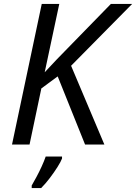

<svg xmlns="http://www.w3.org/2000/svg" viewBox="-20 -734 691 975"><path d="M41 0 192 -714H281L207 -367L269 -433L543 -714H651L341 -400L510 0H412L273 -346L190 -285L130 0ZM141 221V208Q151 191 165 165Q179 139 192 110.5Q205 82 212 61H295V71Q289 87 272 114Q255 141 233 170Q211 199 189 221Z"/></svg>

Font: Manna Sans
Style: Italic
Weight: 400
Italic angle: -12°
Designer: Monotype Design Team
Foundry: Monotype Imaging Inc.
Version: Version 2.001.1; ttfautohint (v1.8.2)